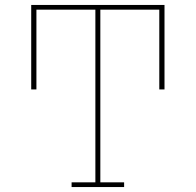

<svg xmlns="http://www.w3.org/2000/svg" viewBox="-20 -755 790 775"><path d="M269 0V-19H365V-716H127V-394H106V-735H644V-394H623V-716H385V-19H481V0Z"/></svg>

Font: Iosevka Etoile Thin
Style: Regular
Weight: 100
Designer: Belleve Invis
Foundry: Belleve Invis
Version: Version 22.1.2; ttfautohint (v1.8.4)